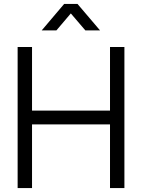

<svg xmlns="http://www.w3.org/2000/svg" viewBox="-20 -960 725 980"><path d="M268 -805 341.5 -891.5 415.5 -805H490.5L375.5 -940H307.5L193 -805ZM143.5 0V-325H541.5V0H615V-720H541.5V-395.5H143.5V-720H70V0Z"/></svg>

Font: Vela Sans
Style: Regular
Weight: 400
Designer: Principal design: Mikhail Sharanda - project Manrope.
Design modification: Ravid Balaliev
Foundry: Mikhail Sharanda
Version: Version 1.001